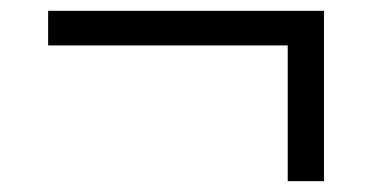

<svg xmlns="http://www.w3.org/2000/svg" viewBox="-20 -432 684 355"><path d="M512 -97V-348H69V-412H579V-97Z"/></svg>

Font: Encode Sans Semi Condensed
Style: Regular
Weight: 400
Width: 4
Designer: Multiple Designers
Foundry: Impallari Type
Version: Version 2.000